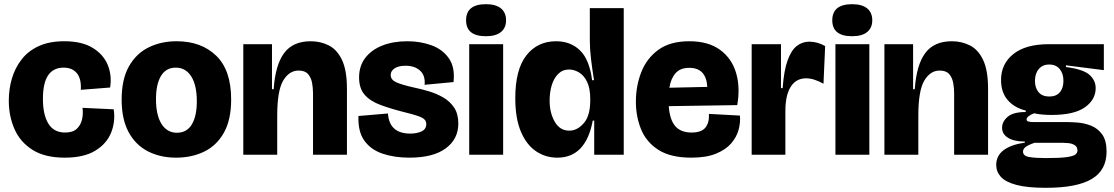

<svg xmlns="http://www.w3.org/2000/svg" viewBox="-20 -739 5319 917"><path d="M289 14Q194 14 135 -23.5Q76 -61 49 -123Q22 -185 22 -258Q22 -314 37 -364.5Q52 -415 83.5 -455.5Q115 -496 165.5 -519Q216 -542 287 -542Q371 -542 422.5 -510.5Q474 -479 494.5 -429Q515 -379 506 -321L366 -310Q369 -363 347 -389.5Q325 -416 284 -416Q235 -416 210 -379.5Q185 -343 185 -266Q185 -191 211 -148.5Q237 -106 291 -106Q328 -106 347 -124Q366 -142 372 -169.5Q378 -197 374 -224L523 -217Q532 -158 510.5 -105Q489 -52 434.5 -19Q380 14 289 14Z M821 14Q745 14 686 -16.5Q627 -47 594 -108.5Q561 -170 561 -263Q561 -360 595.5 -421.5Q630 -483 689.5 -512.5Q749 -542 824 -542Q941 -542 1012.5 -473Q1084 -404 1084 -264Q1084 -167 1049.5 -105.5Q1015 -44 955.5 -15Q896 14 821 14ZM825 -105Q872 -105 896 -144.5Q920 -184 920 -255Q920 -332 893.5 -374Q867 -416 819 -416Q773 -416 749 -376.5Q725 -337 725 -265Q725 -189 751.5 -147Q778 -105 825 -105Z M1142 0V-528H1279V-313H1287Q1295 -429 1337 -485.5Q1379 -542 1464 -542Q1511 -542 1550.5 -522Q1590 -502 1613.5 -452.5Q1637 -403 1637 -315V0H1475V-294Q1475 -318 1470.5 -343Q1466 -368 1451.5 -385Q1437 -402 1406 -402Q1361 -402 1332.5 -354Q1304 -306 1304 -187V0Z M1935 14Q1864 14 1807.5 -5Q1751 -24 1720 -67.5Q1689 -111 1692 -185L1833 -197Q1839 -101 1940 -101Q1971 -101 1993.5 -111.5Q2016 -122 2016 -147Q2016 -166 1996.5 -176.5Q1977 -187 1916 -202Q1848 -219 1798 -237.5Q1748 -256 1721.5 -286.5Q1695 -317 1695 -369Q1695 -424 1724.5 -462.5Q1754 -501 1806 -521.5Q1858 -542 1926 -542Q1987 -542 2040 -523Q2093 -504 2123.5 -461Q2154 -418 2146 -347L2008 -334Q2012 -378 1986.5 -401.5Q1961 -425 1917 -425Q1883 -425 1864.5 -412.5Q1846 -400 1846 -381Q1846 -358 1872.5 -346Q1899 -334 1957 -321Q1991 -314 2028 -303Q2065 -292 2097 -273.5Q2129 -255 2149 -225Q2169 -195 2169 -149Q2169 -75 2109 -30.5Q2049 14 1935 14Z M2221 0V-528H2383V0ZM2301 -566Q2206 -566 2206 -642Q2206 -719 2301 -719Q2348 -719 2372.5 -699Q2397 -679 2397 -642Q2397 -606 2372.5 -586Q2348 -566 2301 -566Z M2642 14Q2585 14 2539.5 -17Q2494 -48 2467.5 -111Q2441 -174 2441 -270Q2441 -407 2494 -474.5Q2547 -542 2636 -542Q2705 -542 2750 -498.5Q2795 -455 2808 -356H2817Q2809 -406 2803 -455Q2797 -504 2797 -545V-700H2959V0H2818V-163H2811Q2778 14 2642 14ZM2699 -115Q2737 -115 2768 -150.5Q2799 -186 2799 -259V-266Q2799 -317 2784 -348Q2769 -379 2745.5 -393Q2722 -407 2698 -407Q2667 -407 2646 -386Q2625 -365 2615 -331.5Q2605 -298 2605 -259Q2605 -200 2629.5 -157.5Q2654 -115 2699 -115Z M3282 14Q3183 14 3125 -23Q3067 -60 3042 -121Q3017 -182 3017 -253Q3017 -329 3043 -395Q3069 -461 3125 -501.5Q3181 -542 3272 -542Q3363 -542 3419 -501Q3475 -460 3495.5 -391Q3516 -322 3501 -237L3174 -232Q3179 -166 3205.5 -136Q3232 -106 3283 -106Q3330 -106 3349 -129.5Q3368 -153 3366 -195L3514 -187Q3517 -154 3507.5 -119Q3498 -84 3472 -54Q3446 -24 3399.5 -5Q3353 14 3282 14ZM3272 -415Q3229 -415 3206.5 -389.5Q3184 -364 3177 -320L3358 -324Q3353 -415 3272 -415Z M3570 0V-528H3710V-318H3718Q3724 -402 3741.5 -450.5Q3759 -499 3785.5 -519.5Q3812 -540 3845 -540Q3884 -540 3921 -519L3913 -339Q3867 -365 3830 -365Q3782 -365 3756.5 -324.5Q3731 -284 3731 -209V0Z M3970 0V-528H4132V0ZM4050 -566Q3955 -566 3955 -642Q3955 -719 4050 -719Q4097 -719 4121.5 -699Q4146 -679 4146 -642Q4146 -606 4121.5 -586Q4097 -566 4050 -566Z M4204 0V-528H4341V-313H4349Q4357 -429 4399 -485.5Q4441 -542 4526 -542Q4573 -542 4612.5 -522Q4652 -502 4675.5 -452.5Q4699 -403 4699 -315V0H4537V-294Q4537 -318 4532.5 -343Q4528 -368 4513.5 -385Q4499 -402 4468 -402Q4423 -402 4394.5 -354Q4366 -306 4366 -187V0Z M4975 158Q4886 158 4834 144Q4782 130 4760 105.5Q4738 81 4738 49Q4738 5 4773 -21.5Q4808 -48 4875 -58V-63Q4824 -63 4795 -80.5Q4766 -98 4766 -129Q4766 -158 4792.5 -181Q4819 -204 4879 -204V-211Q4825 -224 4793 -261Q4761 -298 4761 -357Q4761 -434 4820 -481Q4879 -528 4989 -528H5252V-404L5071 -427V-419Q5154 -408 5183.5 -381.5Q5213 -355 5213 -318Q5213 -263 5161.5 -226.5Q5110 -190 5002 -190Q4980 -190 4957.5 -192Q4935 -194 4919 -198Q4883 -184 4883 -168Q4883 -161 4892 -158.5Q4901 -156 4916 -156H5076Q5097 -156 5128.5 -153.5Q5160 -151 5191.5 -138.5Q5223 -126 5244 -97Q5265 -68 5265 -15Q5265 74 5194 116Q5123 158 4975 158ZM4992 -278Q5024 -278 5041.5 -298Q5059 -318 5059 -353Q5059 -388 5041 -409.5Q5023 -431 4991 -431Q4960 -431 4941.5 -409.5Q4923 -388 4923 -353Q4923 -319 4940.5 -298.5Q4958 -278 4992 -278ZM4975 16Q5042 16 5074 11.5Q5106 7 5116 -1Q5126 -9 5126 -19Q5126 -38 5112.5 -46Q5099 -54 5082 -55.5Q5065 -57 5056 -57H4921Q4889 -46 4877.5 -36.5Q4866 -27 4866 -15Q4866 6 4896 11Q4926 16 4975 16Z"/></svg>

Font: Bricolage Grotesque 48pt ExtraBold
Style: Regular
Weight: 800
Designer: Mathieu Triay
Foundry: Atelier Triay
Version: Version 1.000; ttfautohint (v1.8.4.7-5d5b);gftools[0.9.32]